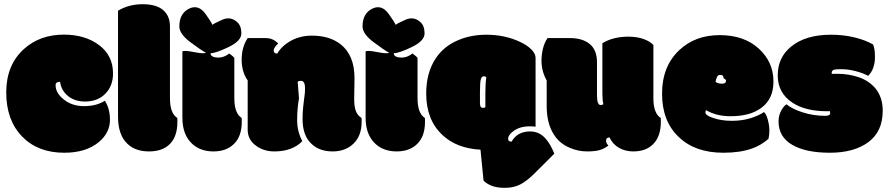

<svg xmlns="http://www.w3.org/2000/svg" viewBox="-20 -716 4246 919"><path d="M287.6 15.1Q391.1 15.1 452.6 -35.6Q506.3 -80.1 506.3 -142.6Q506.3 -196.3 481.9 -233.9Q442.4 -208 382.1 -208Q321.8 -208 281.2 -243.2Q246.1 -272.9 246.1 -308.6Q246.1 -324.2 267.6 -324.2Q273.4 -282.2 305.9 -256.1Q338.4 -230 387.2 -230Q447.3 -230 484.1 -267.3Q521 -304.7 521 -364.3Q521 -450.2 454.1 -500.2Q387.2 -550.3 285.6 -550.3Q171.4 -550.3 95.2 -481.9Q9.8 -405.3 9.8 -273.4Q9.8 -141.6 85.2 -63.2Q160.6 15.1 287.6 15.1Z M793.5 -589.4Q793.5 -639.6 761 -667.7Q728.5 -695.8 662.4 -695.8Q596.2 -695.8 544.9 -664.6V-157.2Q544.9 -70.3 590.3 -27.3Q628.4 8.8 693.4 8.8Q758.3 8.8 793.7 -27.3Q829.1 -63.5 829.1 -133.3V-142.1Q829.1 -148.9 828.6 -151.4Q793.5 -173.3 793.5 -246.1Z M1101.6 -439.5Q1097.2 -444.8 1077.6 -460Q1051.8 -440.4 1026.9 -440.4Q987.8 -440.4 987.8 -461.4Q1011.7 -460.9 1073.5 -490.5Q1135.3 -520 1135.3 -556.2Q1135.3 -592.3 1115.2 -610.4Q1083 -639.2 1043 -621.1Q1005.9 -604.5 996.6 -597.2Q992.2 -609.4 964.4 -648.4Q929.7 -697.3 884 -674.1Q838.4 -650.9 838.4 -589.4Q838.4 -553.7 891.6 -513.9Q944.8 -474.1 965.8 -463.4Q954.6 -457.5 908.2 -466.8Q861.8 -476.1 853 -469.7V-152.3Q853 -68.8 902.3 -25.4Q941.4 8.8 1001.7 8.8Q1062 8.8 1098.1 -25.4Q1137.2 -61.5 1137.2 -133.3V-142.1Q1137.2 -148.9 1136.7 -151.4Q1101.6 -173.3 1101.6 -246.1Z M1675.3 -241.7 1676.8 -341.8Q1676.8 -451.7 1610.4 -503.9Q1557.6 -545.4 1473.1 -545.4Q1417 -545.4 1372.8 -521Q1328.6 -496.6 1307.1 -459.5Q1290 -459.5 1290 -474.6Q1290 -487.8 1311.5 -507.8Q1287.1 -533.7 1252.4 -533.7H1165.5Q1136.7 -490.2 1136.7 -430.9Q1136.7 -371.6 1165.5 -331.1V-94.7Q1165.5 -46.4 1207.5 -17.1Q1243.7 8.8 1293 8.8Q1379.4 8.8 1427.2 -40.5Q1402.3 -85.9 1402.3 -141.1Q1402.3 -196.3 1411.1 -245.6L1404.8 -325.2Q1411.6 -329.1 1420.7 -329.1Q1429.7 -329.1 1434.8 -320.8Q1439.9 -312.5 1439.9 -293.5Q1439.9 -274.4 1438.5 -264.6Q1437 -254.9 1435.8 -243.7Q1434.6 -232.4 1431.4 -206.3Q1428.2 -180.2 1428.2 -146Q1428.2 -65.4 1472.7 -25.9Q1510.7 8.8 1572 8.8Q1633.3 8.8 1672.1 -28.6Q1710.9 -65.9 1710.9 -133.3V-142.1Q1710.9 -148.9 1710.4 -151.4Q1690.9 -163.6 1683.1 -185.1Q1675.3 -206.5 1675.3 -241.7Z M1978.5 -439.5Q1974.1 -444.8 1954.6 -460Q1928.7 -440.4 1903.8 -440.4Q1864.7 -440.4 1864.7 -461.4Q1888.7 -460.9 1950.4 -490.5Q2012.2 -520 2012.2 -556.2Q2012.2 -592.3 1992.2 -610.4Q1960 -639.2 1919.9 -621.1Q1882.8 -604.5 1873.5 -597.2Q1869.1 -609.4 1841.3 -648.4Q1806.6 -697.3 1761 -674.1Q1715.3 -650.9 1715.3 -589.4Q1715.3 -553.7 1768.6 -513.9Q1821.8 -474.1 1842.8 -463.4Q1831.5 -457.5 1785.2 -466.8Q1738.8 -476.1 1730 -469.7V-152.3Q1730 -68.8 1779.3 -25.4Q1818.4 8.8 1878.7 8.8Q1939 8.8 1975.1 -25.4Q2014.2 -61.5 2014.2 -133.3V-142.1Q2014.2 -148.9 2013.7 -151.4Q1978.5 -173.3 1978.5 -246.1Z M2543.5 -438.5Q2543.5 -458.5 2524.2 -478.5Q2504.9 -498.5 2471.2 -514.6Q2397.5 -549.8 2308.1 -549.8Q2234.4 -549.8 2173.3 -523.9Q2103.5 -494.6 2064.9 -435.5Q2020 -367.7 2020 -268.1Q2020 -142.6 2097.2 -70.3Q2165 -5.9 2279.8 0.5L2294.4 147.9Q2305.2 161.1 2330.6 172.1Q2356 183.1 2397 183.1Q2438 183.1 2469.5 167.2Q2501 151.4 2539.6 112.8L2633.3 19.5Q2615.2 -24.9 2594.2 -49.3Q2563.5 -86.9 2517.1 -86.9Q2456.5 -86.9 2428.7 -38.1Q2412.1 -38.1 2412.1 -50.8Q2412.1 -70.3 2438 -88.9Q2468.3 -111.3 2516.1 -111.3Q2535.6 -111.3 2543.5 -109.4ZM2307.6 -346.2Q2303.2 -316.4 2303.2 -268.6V-203.1Q2299.8 -199.7 2292 -199.7Q2284.2 -199.7 2280.8 -205.1Q2277.3 -210.4 2277.3 -223.6V-273.4Q2277.3 -320.3 2281.2 -335.7Q2285.2 -351.1 2295.9 -351.1Q2302.7 -351.1 2307.6 -346.2Z M2855.5 -212.9Q2837.4 -212.9 2837.4 -260.3V-418.5Q2837.4 -476.6 2803 -505.1Q2768.6 -533.7 2708 -533.7H2600.6Q2585.4 -511.2 2578.6 -482.4Q2571.8 -453.6 2571.8 -426.8Q2571.8 -374.5 2596.7 -331.1V-208.5Q2596.7 -127.4 2629.4 -74.7Q2656.2 -30.3 2706.5 -8.8Q2747.1 8.8 2789.8 8.8Q2832.5 8.8 2854.5 1Q2876.5 -6.8 2892.1 -19.5Q2880.9 -30.8 2880.9 -42Q2880.9 -58.1 2897.5 -58.1Q2912.6 -25.4 2943.1 -8.3Q2973.6 8.8 3011.2 8.8Q3071.3 8.8 3105.5 -25.4Q3143.1 -62 3143.1 -133.3V-142.1Q3143.1 -148.9 3142.6 -151.4Q3107.4 -173.3 3107.4 -246.1V-500.5Q3090.8 -518.6 3059.8 -529.5Q3028.8 -540.5 2987.8 -540.5Q2915 -540.5 2863.3 -509.3V-268.1Q2863.3 -233.9 2868.2 -217.8Q2861.3 -212.9 2855.5 -212.9Z M3442.4 15.1Q3523.4 15.1 3580.1 -5.4Q3620.1 -19 3658.2 -51.3Q3662.6 -68.8 3662.6 -91.6Q3662.6 -114.3 3655.5 -141.8Q3648.4 -169.4 3636.7 -179.7Q3612.3 -162.6 3572 -150.1Q3531.7 -137.7 3482.7 -137.7Q3433.6 -137.7 3395 -150.9Q3356.4 -163.1 3356.4 -177.7Q3356.4 -185.5 3360.4 -188.5Q3408.2 -159.7 3477.5 -159.7Q3570.3 -159.7 3624 -199.7Q3682.1 -242.2 3682.1 -325.7Q3682.1 -419.4 3611.6 -483.6Q3541 -547.9 3424.3 -547.9Q3307.6 -547.9 3231.4 -476.1Q3148.9 -398.9 3148.9 -267.3Q3148.9 -135.7 3229 -60.1Q3307.1 15.1 3442.4 15.1ZM3436 -315.4Q3418.5 -315.4 3404.8 -323.7Q3410.6 -356 3423.3 -357.2Q3436 -358.4 3439.7 -353.3Q3443.4 -348.1 3443.8 -340.8Q3443.8 -340.8 3443.8 -340.8Q3444.3 -341.3 3449.7 -337.9Q3455.1 -333.5 3455.1 -329.6Q3455.1 -315.4 3436 -315.4Z M3973.6 -382.8Q3981 -384.8 4009.8 -384.8Q4038.6 -384.8 4074.5 -375.7Q4110.4 -366.7 4135.3 -353Q4168 -384.8 4168 -444.3Q4168 -483.4 4158.7 -503.4Q4121.6 -524.4 4069.6 -537.1Q4017.6 -549.8 3957.5 -549.8Q3835.4 -549.8 3765.6 -492.2Q3702.6 -439.9 3702.6 -355.5Q3702.6 -271 3772.9 -224.6Q3835 -183.6 3938.5 -183.6H3943.8Q3948.7 -183.6 3952.1 -184.1Q3953.6 -180.2 3953.6 -174.3Q3953.6 -161.6 3930.7 -161.6Q3873.5 -161.6 3822.5 -178Q3771.5 -194.3 3744.6 -216.8Q3730 -207.5 3718.3 -184.8Q3706.5 -162.1 3706.5 -134.8Q3706.5 -61 3771.7 -22.9Q3836.9 15.1 3952.1 15.1Q4067.4 15.1 4136.2 -35.6Q4205.1 -86.4 4205.1 -186Q4205.1 -250 4170.9 -292Q4140.1 -329.1 4091.6 -345.9Q4043 -362.8 3987.3 -362.8H3975.6Q3966.8 -362.8 3961.4 -362.3Q3960.9 -362.8 3960.9 -365.2V-367.7Q3960.9 -378.9 3973.6 -382.8Z"/></svg>

Font: Friends & Family
Style: Regular
Weight: 400
Designer: Sarang Kulkarni, Maithili Shingre, Noopur Datye
Foundry: Ek Type
Version: Version 1.000;hotconv 1.0.117;makeotfexe 2.5.65602